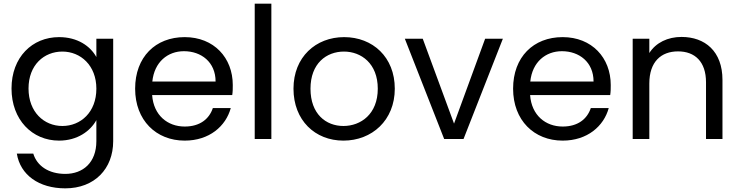

<svg xmlns="http://www.w3.org/2000/svg" viewBox="-20 -760 4043 1050"><path d="M507 -275C507 -146 421 -71 321 -71C221 -71 136 -147 136 -276C136 -405 221 -478 321 -478C421 -478 507 -402 507 -275ZM43 -276C43 -105 156 9 303 9C403 9 474 -43 507 -103V12C507 129 434 191 337 191C246 191 182 147 162 80H72C91 197 193 270 337 270C497 270 599 163 599 12V-548H507V-448C474 -508 404 -557 303 -557C156 -557 43 -447 43 -276Z M986 -480C1080 -480 1159 -421 1159 -314H813C824 -421 897 -480 986 -480ZM1144 -169C1124 -109 1073 -68 990 -68C897 -68 820 -129 812 -240H1250C1253 -259 1253 -275 1253 -295C1253 -444 1150 -557 990 -557C830 -557 719 -448 719 -275C719 -102 834 9 990 9C1125 9 1215 -70 1242 -169Z M1373 0H1464V-740H1373Z M2139 -275C2139 -448 2018 -557 1862 -557C1707 -557 1585 -448 1585 -275C1585 -102 1703 9 1858 9C2014 9 2139 -102 2139 -275ZM1678 -275C1678 -413 1765 -478 1861 -478C1955 -478 2046 -413 2046 -275C2046 -136 1953 -71 1858 -71C1763 -71 1678 -136 1678 -275Z M2194 -548 2409 0H2515L2730 -548H2633L2463 -84L2292 -548Z M3053 -480C3147 -480 3226 -421 3226 -314H2880C2891 -421 2964 -480 3053 -480ZM3211 -169C3191 -109 3140 -68 3057 -68C2964 -68 2887 -129 2879 -240H3317C3320 -259 3320 -275 3320 -295C3320 -444 3217 -557 3057 -557C2897 -557 2786 -448 2786 -275C2786 -102 2901 9 3057 9C3192 9 3282 -70 3309 -169Z M3841 0H3931V-323C3931 -480 3835 -558 3707 -558C3632 -558 3567 -527 3531 -470V-548H3440V0H3531V-303C3531 -422 3595 -479 3688 -479C3780 -479 3841 -423 3841 -310Z"/></svg>

Font: Matrixport Regular
Style: Regular
Weight: 400
Designer: Ninad Kale (Devanagari), Jonny Pinhorn (Latin)
Foundry: Indian Type Foundry
Version: Version 3.200;PS 1.000;hotconv 16.6.54;makeotf.lib2.5.65590